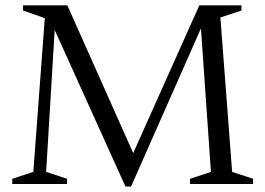

<svg xmlns="http://www.w3.org/2000/svg" viewBox="-20 -690 995 720"><path d="M850.5 -45.5 929 -19.5V0H692.5V-19.5L771 -45.5L732.5 -598.5L739.5 -597L471.5 9.5H450.5L179 -591L186 -592.5L153 -45.5L231.5 -19.5V0H26V-19.5L105 -45.5L148 -622L66.5 -650.5V-670H232.5L485.5 -102.5H473.5L727.5 -670H885.5V-650.5L806.5 -624.5Z"/></svg>

Font: Newsreader Text
Style: Regular
Weight: 400
Designer: Hugues Gentile
Foundry: Production Type
Version: Version 1.001